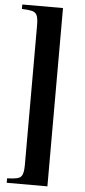

<svg xmlns="http://www.w3.org/2000/svg" viewBox="-61 -774 438 987"><g transform="rotate(5 158.0 -280.0)"><path d="M13 -740H223V180H13V157Q47 156 65.5 151.5Q84 147 91 131Q98 115 98 80V-640Q98 -675 91 -691Q84 -707 65.5 -711.5Q47 -716 13 -717Z"/></g></svg>

Font: Bona Nova SC
Style: Bold
Weight: 700
Designer: Mateusz Machalski
Foundry: Capitalics
Version: Version 4.001; ttfautohint (v1.8.4.7-5d5b)